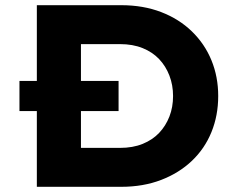

<svg xmlns="http://www.w3.org/2000/svg" viewBox="-20 -720 936 740"><path d="M55 -292V-408H437V-292ZM122 0V-700H447Q532 -700 601 -673.5Q670 -647 719.5 -599Q769 -551 795 -487.5Q821 -424 821 -350Q821 -275 795 -211Q769 -147 719.5 -100Q670 -53 601 -26.5Q532 0 447 0ZM292 -116 269 -150H442Q492 -150 530 -165.5Q568 -181 593.5 -208Q619 -235 633 -271Q647 -307 647 -350Q647 -392 633 -428.5Q619 -465 593.5 -492Q568 -519 530 -534.5Q492 -550 442 -550H266L292 -582Z"/></svg>

Font: Lexend Exa
Style: Bold
Weight: 700
Designer: Bonnie Shaver-Troup, Thomas Jockin
Foundry: Lexend
Version: Version 1.007